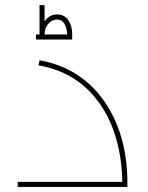

<svg xmlns="http://www.w3.org/2000/svg" viewBox="-20 -738 583 758"><path d="M463 0Q464 -126 426.5 -227.5Q389 -329 315 -395Q241 -461 132 -480L136 -500Q244 -481 322 -415Q400 -349 442.5 -243.5Q485 -138 483 0ZM50 0V-20H479V0ZM122 -582V-602H136V-718H156V-653Q164 -666 176.5 -673.5Q189 -681 205 -681Q234 -681 249.5 -658.5Q265 -636 265 -602V-582ZM156 -602H245Q244 -630 233.5 -645.5Q223 -661 205 -661Q186 -661 171 -644.5Q156 -628 156 -602Z"/></svg>

Font: Alexandria Thin
Style: Regular
Weight: 250
Designer: Mohamed Gaber
Foundry: Kief Type Foundry
Version: Version 5.100